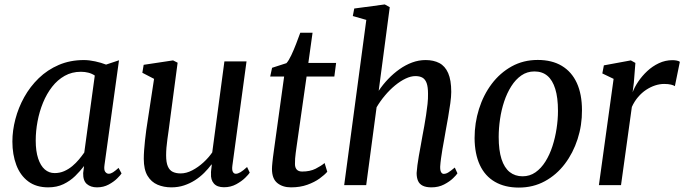

<svg xmlns="http://www.w3.org/2000/svg" viewBox="-20 -837 3094 868"><path d="M452.5 -92Q449 -69 455.8 -60.2Q462.5 -51.5 471.5 -51.5Q480.5 -51.5 490.8 -58Q501 -64.5 516 -78L529.5 -53Q525.5 -46 510.2 -30.8Q495 -15.5 471.5 -2.8Q448 10 418.5 10Q390 10 372.5 -5.2Q355 -20.5 356 -54.5L360 -86.5Q342.5 -63.5 319.8 -41.2Q297 -19 267 -4.5Q237 10 198 10Q143.5 10 107.5 -17Q71.5 -44 53.8 -91Q36 -138 36 -197Q36 -246.5 49.5 -298.2Q63 -350 89.5 -397.8Q116 -445.5 155.2 -483.5Q194.5 -521.5 245.8 -543.5Q297 -565.5 359.5 -565.5Q383 -565.5 410.5 -559.5Q438 -553.5 459.5 -545L518 -564.5ZM408.5 -495.5Q395 -504.5 379.2 -508.5Q363.5 -512.5 345.5 -512.5Q305 -512.5 272.5 -494.2Q240 -476 215.5 -444.5Q191 -413 174.5 -372.8Q158 -332.5 149.8 -288.5Q141.5 -244.5 141.5 -201.5Q141.5 -153.5 152.5 -120.5Q163.5 -87.5 182.5 -71Q201.5 -54.5 227 -54.5Q250 -54.5 270 -63.2Q290 -72 306.8 -86Q323.5 -100 337 -116.2Q350.5 -132.5 361 -147.5Z M754.5 10Q720.5 10 692.2 -2Q664 -14 647 -42.2Q630 -70.5 630 -119Q630 -136.5 631.5 -157.5Q633 -178.5 635.5 -202Q638 -225.5 641.2 -249Q644.5 -272.5 648 -294L676.5 -480.5L623.5 -508L629.5 -544L762.5 -564L783 -553.5L748 -290Q745.5 -269 742.5 -248.2Q739.5 -227.5 736.8 -207.8Q734 -188 732.5 -169.8Q731 -151.5 731 -135Q731 -102.5 738.8 -84.8Q746.5 -67 761.2 -60Q776 -53 796.5 -53Q822.5 -53 849.2 -67Q876 -81 899.5 -102.5Q923 -124 939.5 -148L994.5 -559.5H1094.5L1030.5 -88Q1028 -69.5 1032.5 -60.5Q1037 -51.5 1046 -51.5Q1055.5 -51.5 1067.2 -58.5Q1079 -65.5 1097 -82L1109 -56.5Q1104.5 -49 1088.5 -33.2Q1072.5 -17.5 1047.8 -4Q1023 9.5 992.5 9.5Q961.5 9.5 946.8 -7.5Q932 -24.5 934 -52.5Q933.5 -54.5 933.8 -59Q934 -63.5 934.8 -69.2Q935.5 -75 936.2 -81Q937 -87 937.5 -92.5L936 -93.5Q921.5 -74 903 -55.5Q884.5 -37 861.5 -22.2Q838.5 -7.5 812 1.2Q785.5 10 754.5 10Z M1321 -175.5Q1318.5 -158 1316.8 -145Q1315 -132 1314.2 -120.2Q1313.5 -108.5 1313.5 -95.5Q1313.5 -79.5 1321.5 -70.5Q1329.5 -61.5 1346 -61.5Q1381.5 -61.5 1406.8 -74.2Q1432 -87 1447.5 -100L1459.5 -60.5Q1447.5 -46.5 1424.8 -30Q1402 -13.5 1369.5 -1.8Q1337 10 1295.5 10Q1258 10 1233.8 -9.5Q1209.5 -29 1209.5 -73.5Q1209.5 -79 1210 -86Q1210.5 -93 1211.5 -102.8Q1212.5 -112.5 1214 -125.2Q1215.5 -138 1218 -155L1264.5 -491H1201.5L1210 -530.5L1275 -551.5Q1285.5 -563 1297 -587.5Q1308.5 -612 1319.2 -640Q1330 -668 1337.5 -689H1393L1374 -552.5H1499.5L1491.5 -491H1366Z M1930.5 10Q1906 10 1891 2.5Q1876 -5 1869.8 -19.5Q1863.5 -34 1863.5 -55Q1864.5 -70 1867 -89.8Q1869.5 -109.5 1873.5 -132Q1877.5 -154.5 1881.8 -177.5Q1886 -200.5 1889.5 -221Q1893.5 -242.5 1898 -266.8Q1902.5 -291 1906.2 -316.5Q1910 -342 1912.8 -366.8Q1915.5 -391.5 1915 -413Q1915 -444 1908.8 -461.2Q1902.5 -478.5 1890 -485.8Q1877.5 -493 1858 -493Q1837.5 -493 1813.8 -481.8Q1790 -470.5 1766 -450.8Q1742 -431 1720.5 -405.5Q1699 -380 1682.5 -352L1635.5 0H1536L1636 -747L1575 -764.5L1581.5 -798.5L1719.5 -817L1742 -804.5L1692 -426.5Q1711 -455 1735 -480Q1759 -505 1786.2 -524.2Q1813.5 -543.5 1843.2 -554.5Q1873 -565.5 1904 -565.5Q1940 -565.5 1966 -552Q1992 -538.5 2006 -506.8Q2020 -475 2020 -421.5Q2020 -401 2015.8 -370.2Q2011.5 -339.5 2005.8 -306.5Q2000 -273.5 1995 -246.5Q1992 -227.5 1988 -206Q1984 -184.5 1980.2 -162.8Q1976.5 -141 1973.8 -120.8Q1971 -100.5 1970 -84Q1969.5 -67 1974 -59Q1978.5 -51 1986 -51Q1996.5 -51 2007.2 -57.8Q2018 -64.5 2036 -79.5L2048 -53.5Q2044 -46.5 2028.2 -31.2Q2012.5 -16 1987.5 -3Q1962.5 10 1930.5 10Z M2411 -566Q2475.5 -566 2520 -539.2Q2564.5 -512.5 2587.8 -461.8Q2611 -411 2611 -338.5Q2611.5 -271 2591.2 -208.2Q2571 -145.5 2533.5 -96Q2496 -46.5 2443.2 -17.8Q2390.5 11 2325.5 11Q2262.5 11 2217.5 -15Q2172.5 -41 2149.2 -91.2Q2126 -141.5 2125.5 -212.5Q2125.5 -281 2145.5 -344.5Q2165.5 -408 2203 -457.8Q2240.5 -507.5 2293.2 -536.8Q2346 -566 2411 -566ZM2396 -514Q2363 -514 2337 -496Q2311 -478 2291.5 -447.2Q2272 -416.5 2259.2 -378Q2246.5 -339.5 2240.5 -298Q2234.5 -256.5 2234.5 -218Q2234.5 -157.5 2247.2 -118Q2260 -78.5 2284.2 -59.2Q2308.5 -40 2342.5 -40Q2375 -40 2400.8 -58Q2426.5 -76 2445.8 -106.8Q2465 -137.5 2477.5 -176Q2490 -214.5 2496.2 -255.8Q2502.5 -297 2502.5 -335.5Q2502.5 -396 2490.2 -435.2Q2478 -474.5 2454.8 -494.2Q2431.5 -514 2396 -514Z M2687.5 0 2754 -480.5 2703 -505 2710 -541.5 2832 -564 2852.5 -552.5 2845.5 -463.5 2840 -420Q2848.5 -443 2865.5 -468.2Q2882.5 -493.5 2906 -515.5Q2929.5 -537.5 2958.5 -551.2Q2987.5 -565 3020.5 -565Q3030 -565 3039.2 -563.2Q3048.5 -561.5 3053.5 -557.5L3031 -447.5Q3025.5 -451.5 3013.2 -454.5Q3001 -457.5 2982.5 -457.5Q2962.5 -457.5 2941.8 -450.8Q2921 -444 2901.2 -431Q2881.5 -418 2864.8 -398.5Q2848 -379 2836.5 -353.5L2787.5 0Z"/></svg>

Font: Merriweather 24pt
Style: Italic
Weight: 400
Italic angle: -7.8°
Designer: Eben Sorkin
Foundry: Eben Sorkin
Version: Version 2.101